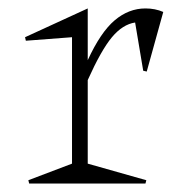

<svg xmlns="http://www.w3.org/2000/svg" viewBox="-20 -433 443 453"><path d="M187 -46.9 325.2 -7.8 323.2 0H48.8L46.9 -7.8L149.9 -46.9V-345.2L41 -336.9L39.1 -345.2L187 -413.1V-291Q217.3 -356.9 250.5 -385Q283.7 -413.1 323.2 -413.1Q346.2 -413.1 365.2 -404.8L326.2 -264.2L317.9 -266.1L298.8 -379.9Q269.5 -375.5 244.1 -345.2Q218.8 -314.9 187 -244.1Z"/></svg>

Font: Halibut Cnd Thin
Style: Regular
Weight: 250
Width: 3
Designer: Matteo Maggi
Foundry: Collletttivo
Version: Version 3.080 | FøM Fix